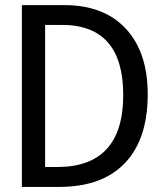

<svg xmlns="http://www.w3.org/2000/svg" viewBox="-20 -734 640 754"><path d="M65.9 0V-713.9H232.9Q387.7 -713.9 473.9 -621.6Q560.1 -529.3 560.1 -363.8Q560.1 -187.5 470.7 -93.8Q381.3 0 212.9 0ZM157.2 -636.2V-78.1H204.1Q463.9 -78.1 463.9 -360.8Q463.9 -636.2 223.1 -636.2Z"/></svg>

Font: Droid Sans Mono
Style: Regular
Weight: 400
Monospace: yes
Version: Version 1.00 build 112